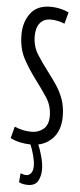

<svg xmlns="http://www.w3.org/2000/svg" viewBox="-62 -742 412 995"><g transform="rotate(5 144.5 -245.0)"><path d="M255 -689 239 -629Q204 -644 166 -644Q131 -644 111 -620Q91 -596 91 -552Q91 -498 117.5 -456.5Q144 -415 177 -372Q200 -342 222 -309.5Q244 -277 258 -238Q272 -199 272 -149Q272 -74 230 -32Q188 10 122 10Q94 10 65 4Q36 -2 13 -14L29 -75Q54 -64 76 -60Q98 -56 119 -56Q152 -56 178.5 -77Q205 -98 205 -145Q205 -199 176 -242.5Q147 -286 113 -331Q79 -376 50.5 -428.5Q22 -481 22 -554Q22 -619 56 -664.5Q90 -710 159 -710Q187 -710 213.5 -703.5Q240 -697 255 -689ZM80 163Q97 170 110 170Q125 170 135 157Q145 144 145 119Q145 97 136.5 64.5Q128 32 113 -2H155Q168 27 178.5 65.5Q189 104 189 134Q189 169 174.5 194.5Q160 220 122 220Q112 220 100 218Q88 216 76 210Z"/></g></svg>

Font: Georama ExtraCondensed
Style: Regular
Weight: 400
Width: 2
Designer: Jean-Baptiste Levee
Foundry: Production Type
Version: Version 1.000